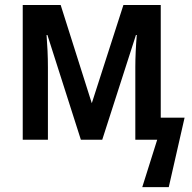

<svg xmlns="http://www.w3.org/2000/svg" viewBox="-20 -561 771 771"><path d="M721.2 -88.4 657.7 190.4H551.3L611.3 0H523.4V-291Q523.4 -321.8 524.9 -354.2Q526.4 -386.7 529.3 -420.4H525.9L390.6 0H304.7L170.4 -420.4H167Q169.4 -389.6 170.9 -356.9Q172.4 -324.2 172.4 -290V0H71.3V-541H223.6L348.6 -146.5L475.6 -541H625.5V-88.4Z"/></svg>

Font: Open Sans SemiCondensed SemiBold
Style: Regular
Weight: 600
Width: 4
Designer: Monotype Design Team
Foundry: Monotype Imaging Inc.
Version: Version 3.000